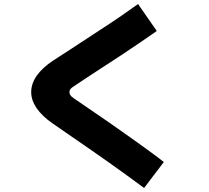

<svg xmlns="http://www.w3.org/2000/svg" viewBox="-20 -838 1040 954"><path d="M794 -33 696 96Q654 65 610 33Q566 1 520 -31.5Q474 -64 427 -96.5Q380 -129 333 -161.5Q286 -194 241 -225Q189 -261 162 -300.5Q135 -340 135 -380Q135 -423 163 -462.5Q191 -502 244 -537Q284 -563 326.5 -590.5Q369 -618 412 -646.5Q455 -675 499 -703.5Q543 -732 585 -761Q627 -790 666 -818L759 -684Q719 -656 676.5 -627Q634 -598 591 -569.5Q548 -541 506 -514Q464 -487 424 -460.5Q384 -434 348 -410Q335 -402 330 -395.5Q325 -389 325 -380Q325 -373 329 -366Q333 -359 346 -350Q388 -321 433 -290.5Q478 -260 524 -228Q570 -196 616.5 -163Q663 -130 708 -97.5Q753 -65 794 -33Z"/></svg>

Font: Murecho Thin ExtraBold
Style: Regular
Weight: 800
Version: Version 1.010